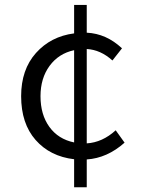

<svg xmlns="http://www.w3.org/2000/svg" viewBox="-20 -748 589 803"><path d="M290 -152.3V-538.1Q225.6 -524.4 187.5 -472.7Q149.4 -420.9 149.4 -345.7Q149.4 -268.6 186.5 -217.3Q223.6 -166 290 -152.3ZM463.9 -203.1 501 -151.4Q428.7 -86.9 342.8 -81.1V35.2H290V-82Q189.5 -93.8 128.9 -162.6Q68.4 -231.4 68.4 -345.7Q68.4 -457 130.4 -526.4Q192.4 -595.7 290 -608.4V-727.5H342.8V-611.3Q424.8 -607.4 490.2 -545.9L450.2 -495.1Q400.4 -540 342.8 -543V-148.4Q408.2 -152.3 463.9 -203.1Z"/></svg>

Font: Gen Shin Gothic Normal
Style: Regular
Weight: 300
Designer: [Source Han Sans]
Ryoko NISHIZUKA  (kana & ideographs); Paul D. Hunt (Latin, Greek & Cyrillic); Wenlong ZHANG  (bopomofo
Version: Version 1.002.20150607